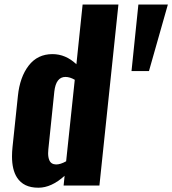

<svg xmlns="http://www.w3.org/2000/svg" viewBox="-20 -830 771 859"><path d="M568.4 -512.2 599.1 -809.6H731L646.5 -512.2ZM231 -94.2Q250.5 -94.2 275.9 -108.4L314.5 -473.1Q292.5 -485.8 272.9 -485.8Q230.5 -485.8 223.1 -420.9L196.3 -162.1Q195.3 -152.8 195.3 -144.5Q195.3 -126 200.7 -113.3Q208.5 -94.7 231 -94.2ZM152.3 9.8Q151.9 9.8 150.9 9.8Q85.4 9.8 56.2 -35.6Q33.7 -70.3 33.7 -130.4Q33.7 -150.4 36.1 -172.9L60.1 -400.9Q68.8 -485.4 108.4 -536.6Q147.9 -587.9 214.8 -587.9Q273.9 -587.9 321.8 -542.5L349.6 -809.6H509.8L424.8 0H264.6L269 -43.5Q210 9.8 152.3 9.8Z"/></svg>

Font: Oswald
Style: Bold
Weight: 700
Designer: Vernon Adams
Foundry: Vernon Adams
Version: 3.0; ttfautohint (v0.94.23-7a4d-dirty) -l 8 -r 50 -G 200 -x 